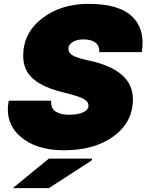

<svg xmlns="http://www.w3.org/2000/svg" viewBox="-20 -764 759 994"><path d="M439 -744Q597 -744 665 -677.5Q733 -611 714 -494H494Q496 -527 474 -543.5Q452 -560 412 -560Q378 -560 356 -546.5Q334 -533 334 -512Q334 -490 357.5 -476.5Q381 -463 439 -451Q668 -402 668 -251Q668 -132 569 -59Q470 14 310 14Q167 14 85.5 -57Q4 -128 25 -243H245Q242 -203 268 -186.5Q294 -170 338 -170Q383 -170 410.5 -182.5Q438 -195 438 -217Q438 -239 411 -253Q384 -267 314 -284Q205 -310 152.5 -355Q100 -400 100 -475Q100 -593 197.5 -668.5Q295 -744 439 -744ZM46 210 233 57H457L454 67L233 210Z"/></svg>

Font: Nacelle Black
Style: Italic
Weight: 900
Italic angle: -12°
Designer: Sora Sagano
Foundry: Sora Sagano
Version: Version 1.000;FEAKit 1.0